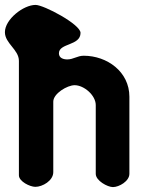

<svg xmlns="http://www.w3.org/2000/svg" viewBox="-27 -761 611 782"><path d="M-7 -630C-7 -584 50 -559 50 -513V-47C50 -22 95 0 117 0C146 0 190 -25 190 -60V-347C190 -380 247 -414 277 -414C315 -414 363 -373 363 -333V-53C363 -25 411 1 433 1C458 1 500 -23 500 -53V-367C500 -469 409 -534 314 -534C288 -534 272 -519 247 -519C232 -519 213 -524 213 -544C213 -586 301 -574 301 -627C301 -662 151 -741 118 -741C68 -741 -7 -682 -7 -630Z"/></svg>

Font: Asimov Print
Style: Regular
Weight: 500
Designer: Google
Version: Version 2.000980: 2014